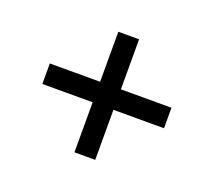

<svg xmlns="http://www.w3.org/2000/svg" viewBox="-84 -687 735 660"><g transform="rotate(20 283.5 -357.5)"><path d="M245 -137V-320H61V-395H245V-578H321V-395H506V-320H321V-137Z"/></g></svg>

Font: Noto Serif Lao ExtraBold
Style: Regular
Weight: 800
Designer: Monotype Design Team
Foundry: Monotype Imaging Inc.
Version: Version 2.003; ttfautohint (v1.8.4.7-5d5b)